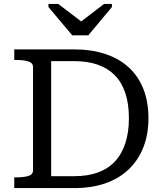

<svg xmlns="http://www.w3.org/2000/svg" viewBox="-20 -963 834 983"><path d="M350 -782H432L553 -927V-943H513L364 -829L425 -831L278 -943H228V-927ZM53 -656V-710H360Q448 -710 518 -687Q588 -664 637.5 -619.5Q687 -575 713.5 -509Q740 -443 740 -358Q740 -274 713.5 -207.5Q687 -141 637.5 -94.5Q588 -48 518 -24Q448 0 360 0H53V-55H64Q101 -55 125 -62Q149 -69 149 -91V-620Q149 -641 125 -648.5Q101 -656 64 -656ZM360 -650H242V-61H360Q428 -61 480 -79.5Q532 -98 567.5 -135.5Q603 -173 621.5 -229Q640 -285 640 -358Q640 -432 621.5 -487Q603 -542 567.5 -578Q532 -614 480 -632Q428 -650 360 -650Z"/></svg>

Font: Roboto Serif
Style: Regular
Weight: 400
Designer: Greg Gazdowicz
Foundry: Commercial Type
Version: Version 1.008